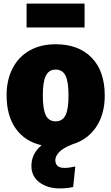

<svg xmlns="http://www.w3.org/2000/svg" viewBox="-20 -802 624 1076"><path d="M454 -648H129V-782H454ZM290 95Q290 139 341 139Q367 139 402 131L390 246Q355 254 316 254Q246 254 201 220Q156 186 156 128Q156 59 213 12Q120 -9 68.5 -81Q17 -153 17 -268Q17 -354 50.5 -419Q84 -484 146 -519Q208 -554 292 -554Q420 -554 493.5 -479Q567 -404 567 -266Q567 -162 519 -90.5Q471 -19 385 7Q332 28 311 51Q290 74 290 95ZM220 -268Q220 -189 237 -155.5Q254 -122 292 -122Q330 -122 347 -156Q364 -190 364 -266Q364 -345 347 -378.5Q330 -412 292 -412Q254 -412 237 -378Q220 -344 220 -268Z"/></svg>

Font: FiraGO Heavy
Style: Regular
Weight: 900
Designer: bBox Type
Foundry: bBox Type GmbH
Version: Version 1.001